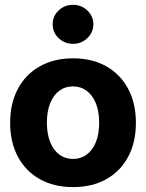

<svg xmlns="http://www.w3.org/2000/svg" viewBox="-20 -764 602 792"><path d="M281.2 7.8Q202.6 7.8 144.2 -25Q85.8 -57.7 53.9 -117.4Q21.9 -177.1 21.9 -257.4Q21.9 -338.2 53.9 -397.8Q85.8 -457.4 144.2 -490.4Q202.6 -523.4 281.2 -523.4Q360.4 -523.4 418.5 -490.4Q476.7 -457.4 508.6 -397.8Q540.6 -338.2 540.6 -257.4Q540.6 -177.1 508.7 -117.4Q476.9 -57.7 418.6 -25Q360.4 7.8 281.2 7.8ZM281.2 -108.4Q313.2 -108.4 337.5 -126.3Q361.9 -144.1 375.5 -177.6Q389.1 -211.1 389.1 -257.4Q389.1 -304.1 375.5 -337.6Q361.9 -371.2 337.6 -389.4Q313.4 -407.6 281.2 -407.6Q248.8 -407.6 224.6 -389.6Q200.4 -371.5 186.9 -337.9Q173.4 -304.4 173.4 -257.4Q173.6 -211.1 187.1 -177.6Q200.6 -144.1 224.8 -126.3Q249 -108.4 281.2 -108.4ZM281.2 -583.2Q246.2 -583.2 221.7 -606.9Q197.1 -630.7 197.3 -663.7Q197.1 -697.2 221.7 -720.7Q246.2 -744.1 281.2 -744.1Q316 -744.1 340.5 -720.7Q365 -697.2 365.2 -663.7Q365 -630.7 340.5 -606.9Q316 -583.2 281.2 -583.2Z"/></svg>

Font: Inter Display V
Style: Regular
Weight: 400
Designer: Rasmus Andersson
Foundry: rsms
Version: Version 3.015;git-src